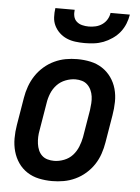

<svg xmlns="http://www.w3.org/2000/svg" viewBox="-53 -782 607 832"><g transform="rotate(5 250.0 -366.0)"><path d="M205 8Q175 8 147 2Q119 -4 96 -19Q73 -34 57.5 -56.5Q42 -79 34.5 -106Q27 -133 27 -162.5Q27 -192 32 -221L52 -341Q56 -366 65 -391Q74 -416 88.5 -438Q103 -460 123.5 -478Q144 -496 168.5 -507.5Q193 -519 218 -523.5Q243 -528 268 -528Q298 -528 326 -522Q354 -516 377 -501Q400 -486 416 -463.5Q432 -441 439.5 -414Q447 -387 446.5 -357.5Q446 -328 441 -299L421 -179Q417 -154 408.5 -129Q400 -104 385.5 -82Q371 -60 350.5 -42Q330 -24 305.5 -12.5Q281 -1 255.5 3.5Q230 8 205 8ZM206 -80Q227 -80 249 -88.5Q271 -97 286 -113.5Q301 -130 309.5 -151Q318 -172 322 -193L342 -313Q344 -328 345 -343Q346 -358 344 -372.5Q342 -387 336 -400Q330 -413 320 -422.5Q310 -432 296.5 -436Q283 -440 268 -440Q247 -440 225 -431.5Q203 -423 187.5 -406.5Q172 -390 163.5 -369Q155 -348 152 -327L132 -207Q129 -192 128.5 -177Q128 -162 130 -147.5Q132 -133 137.5 -120Q143 -107 153 -97.5Q163 -88 177 -84Q191 -80 206 -80ZM293 -600Q273 -600 253 -602.5Q233 -605 215.5 -612.5Q198 -620 184 -633Q170 -646 161.5 -663Q153 -680 152 -700Q151 -720 154 -740H238Q236 -725 239 -711.5Q242 -698 252 -689Q262 -680 276 -676.5Q290 -673 305 -673Q320 -673 335 -676.5Q350 -680 363 -689Q376 -698 384 -711.5Q392 -725 394 -740H478Q475 -720 467 -700Q459 -680 445.5 -663Q432 -646 413 -633Q394 -620 374.5 -612.5Q355 -605 334 -602.5Q313 -600 293 -600Z"/></g></svg>

Font: Iosevka Curly Semibold
Style: Italic
Weight: 600
Italic angle: -9°
Monospace: yes
Designer: Belleve Invis
Foundry: Belleve Invis
Version: Version 22.1.2; ttfautohint (v1.8.4)